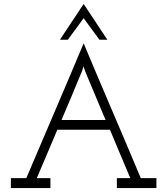

<svg xmlns="http://www.w3.org/2000/svg" viewBox="-20 -951 846 971"><path d="M323 -750Q343 -777 363 -804.5Q383 -832 403 -859Q423 -832 443 -804.5Q463 -777 483 -750H523Q493 -795 463 -840.5Q433 -886 403 -931Q373 -886 343 -840.5Q313 -795 283 -750ZM235 0V-50H166Q196 -120 218 -172Q240 -224 270 -295H536Q562 -233 587.5 -172Q613 -111 639 -50H571V0H771V-50H692Q620 -222 547.5 -391Q475 -560 403 -732Q331 -560 258.5 -391Q186 -222 113 -50H35V0ZM393 -587Q395 -593 397.5 -599.5Q400 -606 402 -616L412 -587L514 -344H291Q316 -403 342 -464.5Q368 -526 393 -587Z"/></svg>

Font: Josefin Slab Thin Medium
Style: Regular
Weight: 500
Version: Version 2.000